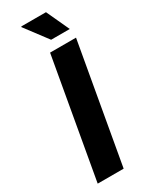

<svg xmlns="http://www.w3.org/2000/svg" viewBox="-225 -916 751 960"><g transform="rotate(-30 150.5 -436.0)"><path d="M29.3 0 150.6 -686.4H300.4L179.1 0ZM187.3 -739.5 90.2 -868.5 91.4 -871.7H233.9L295 -739.5Z"/></g></svg>

Font: Archivo Variable SemiBold
Style: Italic
Weight: 600
Italic angle: -10°
Designer: Hector Gatti
Foundry: Omnibus-Type
Version: Version 2.001